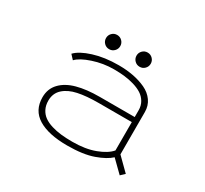

<svg xmlns="http://www.w3.org/2000/svg" viewBox="-136 -847 1122 1053"><g transform="rotate(30 425.0 -321.0)"><path d="M361 -574.8Q348 -561.5 329 -561.5Q310 -561.5 297 -574.8Q284 -588 284 -606.5Q284 -625 297 -638.2Q310 -651.5 329 -651.5Q348 -651.5 361 -638.2Q374 -625 374 -606.5Q374 -588 361 -574.8ZM554 -574.8Q541 -561.5 522 -561.5Q503 -561.5 490 -574.8Q477 -588 477 -606.5Q477 -625 490 -638.2Q503 -651.5 522 -651.5Q541 -651.5 554 -638.2Q567 -625 567 -606.5Q567 -588 554 -574.8ZM419.5 -512Q468.5 -512 512 -503.8Q555.5 -495.5 592 -478.5Q628.5 -461.5 650 -431.2Q671.5 -401 671.5 -361V-93L750.5 -15L725.5 8.5L652 -63.5Q621.5 -34.5 558 -11.8Q494.5 11 393.5 11Q274.5 11 209.5 -29Q144.5 -69 144.5 -151Q144.5 -205 179 -241Q213.5 -277 273 -293.2Q332.5 -309.5 415.5 -309.5H637V-353Q637 -381.5 623.8 -404Q610.5 -426.5 588.8 -440.5Q567 -454.5 536.8 -463.5Q506.5 -472.5 475.2 -476Q444 -479.5 408.5 -479.5Q340.5 -479.5 276.8 -458.2Q213 -437 187.5 -409.5L162.5 -436.5Q192.5 -468.5 261.8 -490.2Q331 -512 419.5 -512ZM408 -21Q490.5 -21 550.2 -43.5Q610 -66 637 -98V-277.5H428.5Q350.5 -277.5 297.5 -266.2Q244.5 -255 213 -226.2Q181.5 -197.5 181.5 -151Q181.5 -121 193.2 -98Q205 -75 225.2 -60.5Q245.5 -46 275 -37Q304.5 -28 336.8 -24.5Q369 -21 408 -21Z"/></g></svg>

Font: League Mono Wide Thin
Style: Regular
Weight: 100
Width: 8
Designer: Tyler Finck
Foundry: The League of Moveable Type / Tyler Finck
Version: Version 2.210